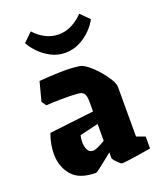

<svg xmlns="http://www.w3.org/2000/svg" viewBox="-131 -770 718 863"><g transform="rotate(-20 228.0 -338.0)"><path d="M179 11Q99 11 64 -31Q29 -73 29 -133Q29 -179 47 -228L260 -253V-299Q260 -328 251.5 -339.5Q243 -351 217 -352Q188 -354 146 -353.5Q104 -353 72 -351L57 -373L81 -464Q128 -468 181 -469.5Q234 -471 273 -465Q288 -463 310 -446Q332 -429 353 -405Q374 -381 388.5 -357.5Q403 -334 403 -318V-81L444 -66V-9Q420 -5 389.5 0Q359 5 335 8Q311 11 303 11Q300 11 291 3Q282 -5 274 -14.5Q266 -24 266 -28V-55Q248 -41 229 -25.5Q210 -10 196 0.5Q182 11 179 11ZM167 -139Q167 -120 174.5 -103.5Q182 -87 201 -87Q211 -87 226.5 -94.5Q242 -102 260 -113V-193L171 -172Q167 -156 167 -139ZM234 -543Q198 -543 166.5 -559.5Q135 -576 112 -600Q89 -624 78 -646L120 -687Q143 -661 172.5 -646Q202 -631 234 -631Q268 -631 297.5 -646Q327 -661 352 -687L393 -646Q382 -624 359 -600Q336 -576 304 -559.5Q272 -543 234 -543Z"/></g></svg>

Font: Grenze Gotisch ExtraBold
Style: Regular
Weight: 800
Designer: Renata Polastri
Foundry: Omnibus-Type
Version: Version 1.001